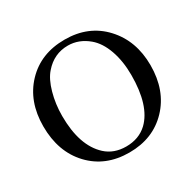

<svg xmlns="http://www.w3.org/2000/svg" viewBox="-151 -839 1031 1017"><g transform="rotate(-30 364.5 -331.0)"><path d="M690 -331Q690 -177 599 -81.5Q508 14 363 14Q217 14 126.5 -82Q36 -178 36 -334Q36 -486 126.5 -581Q217 -676 363 -676Q509 -676 599.5 -578.5Q690 -481 690 -331ZM576 -337Q576 -422 552 -489.5Q528 -557 485 -593Q429 -640 362 -640Q277 -640 219 -573Q187 -537 168.5 -470.5Q150 -404 150 -332Q150 -150 240 -67Q289 -22 364 -22Q442 -22 493 -70Q576 -150 576 -337Z"/></g></svg>

Font: STIX MathJax Alphabets
Style: Regular
Weight: 400
Designer: MicroPress Inc., with final additions and corrections provided by Coen Hoffman, Elsevier (retired)
Version: Version 1.1.1